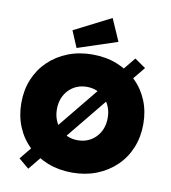

<svg xmlns="http://www.w3.org/2000/svg" viewBox="-103 -1048 1040 1169"><g transform="rotate(10 417.0 -463.5)"><path d="M151 33 88 -20 677 -741 745 -694ZM418 10Q335 10 266 -17Q197 -44 146 -93Q95 -142 67.5 -209Q40 -276 40 -355Q40 -435 67.5 -501.5Q95 -568 146 -617Q197 -666 266 -693Q335 -720 417 -720Q500 -720 568.5 -693Q637 -666 688 -617Q739 -568 766.5 -501.5Q794 -435 794 -356Q794 -276 766.5 -209Q739 -142 688 -93Q637 -44 568.5 -17Q500 10 418 10ZM417 -190Q451 -190 479.5 -202Q508 -214 529.5 -236.5Q551 -259 562.5 -289Q574 -319 574 -355Q574 -391 562.5 -421Q551 -451 529.5 -473.5Q508 -496 479.5 -508Q451 -520 417 -520Q383 -520 354.5 -508Q326 -496 304.5 -473.5Q283 -451 271.5 -421Q260 -391 260 -355Q260 -319 271.5 -289Q283 -259 304.5 -236.5Q326 -214 354.5 -202Q383 -190 417 -190ZM313 -742 270 -844 498 -960 558 -823Z"/></g></svg>

Font: Lexend Deca Black
Style: Regular
Weight: 900
Designer: Bonnie Shaver-Troup, Thomas Jockin
Foundry: Lexend
Version: Version 1.007